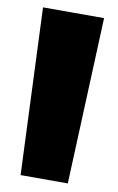

<svg xmlns="http://www.w3.org/2000/svg" viewBox="-77 -693 453 737"><g transform="rotate(10 149.0 -324.5)"><path d="M268 -649 241 0H57L30 -649Z"/></g></svg>

Font: Wendy One
Style: Regular
Weight: 400
Designer: Alejandro Inler
Foundry: Alejandro Inler
Version: 1.001